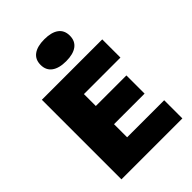

<svg xmlns="http://www.w3.org/2000/svg" viewBox="-236 -914 1015 1015"><g transform="rotate(-45 272.0 -406.0)"><path d="M55.5 0V-595H507V-459H234V-136H511V0ZM172.5 -234V-370H462.5V-234ZM290.5 -648Q238 -648 209.5 -669Q181 -690 181 -730Q181 -770.5 209.5 -791.2Q238 -812 290.5 -812Q343.5 -812 371.8 -791.2Q400 -770.5 400 -730Q400 -690 371.8 -669Q343.5 -648 290.5 -648Z"/></g></svg>

Font: Encode Sans SC SemiCondensed ExtraBold
Style: Regular
Weight: 800
Width: 4
Designer: Multiple Designers
Foundry: Impallari Type
Version: Version 3.002